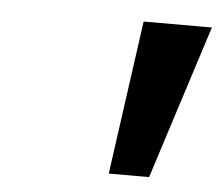

<svg xmlns="http://www.w3.org/2000/svg" viewBox="-34 -733 446 384"><g transform="rotate(5 188.5 -540.5)"><path d="M240 -695H377L278 -386H197Z"/></g></svg>

Font: Coval
Style: ExtraBold Italic
Weight: 800
Foundry: Context Ltd
Version: Version 001.000